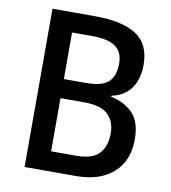

<svg xmlns="http://www.w3.org/2000/svg" viewBox="-81 -784 758 853"><g transform="rotate(10 298.5 -357.0)"><path d="M279 -714Q401 -714 465 -673.5Q529 -633 529 -537Q529 -474 499 -432Q469 -390 412 -379V-374Q474 -361 511 -322.5Q548 -284 548 -205Q548 -109 487 -54.5Q426 0 318 0H87V-714ZM291 -415Q364 -415 392.5 -442.5Q421 -470 421 -525Q421 -577 387.5 -601Q354 -625 283 -625H191V-415ZM191 -329V-89H304Q377 -89 407.5 -122Q438 -155 438 -213Q438 -267 405.5 -298Q373 -329 297 -329Z"/></g></svg>

Font: Noto Sans Kannada SemiCondensed Medium
Style: Regular
Weight: 500
Width: 4
Designer: Jelle Bosma - Monotype Design Team
Foundry: Monotype Imaging Inc.
Version: Version 2.005; ttfautohint (v1.8.4.7-5d5b)